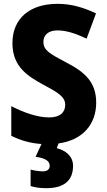

<svg xmlns="http://www.w3.org/2000/svg" viewBox="-20 -744 557 1004"><path d="M362 123C362 72 322 42 277 31L286 6C413 -11 483 -95 483 -207C483 -313 426 -366 327 -417C240 -463 207 -481 207 -525C207 -560 232 -585 280 -585C326 -585 373 -570 433 -542L482 -674C416 -705 353 -724 281 -724C135 -724 45 -647 45 -518C45 -393 128 -345 203 -303C280 -262 321 -239 321 -196C321 -158 296 -130 237 -130C176 -130 105 -155 39 -189V-34C89 -9 139 5 197 9L166 76C219 83 240 99 240 123C240 143 225 152 204 152C185 152 160 148 140 143V229C162 236 189 240 222 240C320 240 362 196 362 123Z"/></svg>

Font: Noto Sans Sinhala UI SemiCondensed ExtraBold
Style: Regular
Weight: 800
Width: 4
Designer: Jelle Bosma - Monotype Design Team
Foundry: Monotype Imaging Inc.
Version: Version 2.006